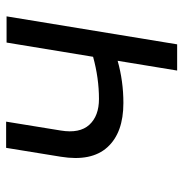

<svg xmlns="http://www.w3.org/2000/svg" viewBox="-6 -580 587 614"><g transform="rotate(-90 287.0 -273.5)"><path d="M541.2 -545.5 451.7 0H367.9L399.1 -190.3Q333.8 -171.9 264.2 -171.9Q169 -171.9 122.7 -223Q76.3 -274.1 92.3 -372.2L120.7 -546.9H204.5L176.1 -372.2Q166.2 -311.8 194.4 -280.9Q222.7 -250 277 -250Q343.4 -250 411.9 -268.8L457.4 -545.5Z"/></g></svg>

Font: Karasuma Gothic
Style: Italic
Weight: 400
Italic angle: -9.39999°
Designer: Rasmus Andersson / Ryoko Nishizuka
Foundry: Genbu
Version: Version 1.00